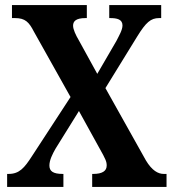

<svg xmlns="http://www.w3.org/2000/svg" viewBox="-20 -734 684 754"><path d="M8 0H229V-51H226C188 -51 174 -62 174 -84C174 -105 186 -129 198 -150L290 -298L370 -153C395 -109 399 -99 399 -84C399 -62 381 -51 346 -51H342V0H634V-51H623C601 -51 577 -64 553 -104L394 -388L519 -591C553 -646 572 -663 605 -663H613V-714H409V-663H412C440 -663 461 -658 461 -634C461 -616 447 -593 437 -573L362 -444L290 -575C277 -597 267 -619 267 -633C267 -649 276 -663 316 -663H321V-714H27V-663H39C79 -663 94 -647 113 -610L257 -353L105 -120C76 -75 56 -51 14 -51H8Z"/></svg>

Font: Noto Serif Ethiopic Condensed
Style: Bold
Weight: 700
Width: 3
Designer: Monotype Design Team
Foundry: Monotype Imaging Inc.
Version: Version 2.102